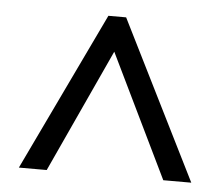

<svg xmlns="http://www.w3.org/2000/svg" viewBox="-39 -759 581 500"><g transform="rotate(5 252.0 -509.0)"><path d="M27.3 -302.2 225.1 -716.3H271.5L478 -302.2H404.8L248.5 -624.5L100.1 -302.2Z"/></g></svg>

Font: Open Sans SemiCondensed
Style: Regular
Weight: 400
Width: 4
Designer: Monotype Design Team
Foundry: Monotype Imaging Inc.
Version: Version 3.000